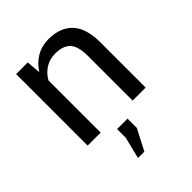

<svg xmlns="http://www.w3.org/2000/svg" viewBox="-217 -654 1003 1003"><g transform="rotate(-45 284.0 -153.0)"><path d="M155.8 -528.3 162.6 -449.7Q189 -491.7 228.8 -514.9Q268.6 -538.1 319.3 -538.1Q404.8 -538.1 451.7 -488Q498.5 -438 498.5 -333.5V0H402.3V-331.5Q402.3 -401.4 374.8 -430.7Q347.2 -460 290.5 -460Q249 -460 217 -439.9Q185.1 -419.9 166 -385.3V0H69.8V-528.3ZM316.9 116.2 257.3 231.9H210L239.7 111.8V47.9H316.9Z"/></g></svg>

Font: GeogebraSans
Style: Regular
Weight: 400
Designer: Google
Version: Version 1.100140; 2013